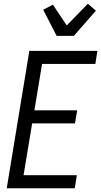

<svg xmlns="http://www.w3.org/2000/svg" viewBox="-20 -1007 541 1027"><path d="M16 0 137 -735H501L490 -665H205L164 -417H393L381 -347H152L106 -70H391L380 0ZM283 -815 211 -955 263 -982 337 -871 450 -987 493 -950 375 -815Z"/></svg>

Font: Iosevka Term Curly
Style: Italic
Weight: 400
Italic angle: -9°
Designer: Belleve Invis
Foundry: Belleve Invis
Version: Version 32.3.0